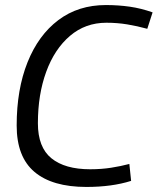

<svg xmlns="http://www.w3.org/2000/svg" viewBox="-20 -730 624 760"><path d="M322 10Q187 10 116.5 -49.5Q46 -109 46 -233Q46 -376 89 -483.5Q132 -591 211 -650.5Q290 -710 399 -710Q449 -710 494 -703.5Q539 -697 584 -681L563 -616Q523 -627 483.5 -633.5Q444 -640 401 -640Q318 -640 257 -588Q196 -536 163 -446Q130 -356 130 -242Q130 -147 183.5 -103.5Q237 -60 337 -60Q381 -60 419.5 -66Q458 -72 492 -81L499 -14Q423 10 322 10Z"/></svg>

Font: Georama
Style: Italic
Weight: 400
Italic angle: -9°
Designer: Jean-Baptiste Levee
Foundry: Production Type
Version: Version 1.000